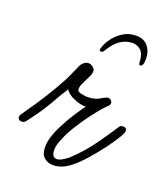

<svg xmlns="http://www.w3.org/2000/svg" viewBox="-117 -575 568 661"><g transform="rotate(20 167.0 -244.5)"><path d="M152 14Q133 14 119.5 2Q106 -10 106 -36Q106 -57 114 -79.5Q122 -102 129 -115Q145 -147 163 -174.5Q181 -202 190 -214Q172 -213 147.5 -223Q123 -233 113 -249Q100 -230 76 -187.5Q52 -145 15 -98Q9 -90 1 -90Q-14 -90 -14 -103Q-14 -108 -11 -112Q4 -133 26.5 -166.5Q49 -200 70.5 -236.5Q92 -273 105 -302Q109 -311 113.5 -321Q118 -331 122 -340Q126 -347 133 -352.5Q140 -358 149 -358Q157 -358 165 -351.5Q173 -345 173 -337Q173 -328 166.5 -314.5Q160 -301 153 -287Q146 -273 146 -262Q146 -253 161 -250Q176 -247 183 -247Q210 -247 228 -258Q246 -269 253 -269Q259 -269 263.5 -264.5Q268 -260 268 -255Q268 -248 262 -243Q248 -230 229 -206Q210 -182 191 -154Q172 -126 158 -99Q154 -89 146.5 -71Q139 -53 139 -37Q139 -10 158 -10Q166 -10 176.5 -16Q187 -22 197 -30Q221 -52 239.5 -73.5Q258 -95 277 -122Q296 -149 321 -187Q325 -194 335 -194Q348 -194 348 -182Q348 -176 342 -165Q328 -140 305.5 -110Q283 -80 259.5 -53.5Q236 -27 218 -13Q186 14 152 14ZM175 -410Q167 -410 169 -418Q172 -433 185 -453Q198 -473 220 -488Q242 -503 270 -503Q299 -503 314 -484.5Q329 -466 329 -437Q329 -424 325.5 -417.5Q322 -411 318 -411Q312 -411 312 -421Q311 -451 298 -463Q285 -475 267 -475Q219 -475 186 -419Q182 -410 175 -410Z"/></g></svg>

Font: Ms Madi
Style: Regular
Weight: 400
Designer: Robert E. Leuschke
Foundry: Robert E. Leuschke
Version: Version 1.010; ttfautohint (v1.8.3)